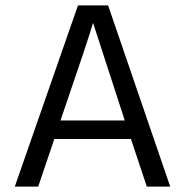

<svg xmlns="http://www.w3.org/2000/svg" viewBox="-20 -694 688 714"><path d="M122 0H35L270 -674H382L613 0H526L467 -177H182ZM326 -609Q312 -558 205 -246H444Z"/></svg>

Font: Hind Vadodara
Style: Regular
Weight: 400
Designer: Hitesh Malaviya
Foundry: Indian Type Foundry
Version: Version 0.702;PS 1.0;hotconv 1.0.81;makeotf.lib2.5.63406